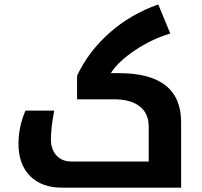

<svg xmlns="http://www.w3.org/2000/svg" viewBox="-20 -862 927 882"><path d="M264.2 0Q170.9 0 117.9 -53.7Q64.9 -107.4 64.9 -201.2Q64.9 -280.3 97.2 -354H229Q213.9 -273.9 213.9 -223.1Q213.9 -175.3 239.5 -147.7Q265.1 -120.1 308.1 -120.1H663.1V-280.8Q663.1 -341.3 621.6 -373.5Q580.1 -405.8 503.9 -405.8H334V-514.2Q386.7 -626 483.2 -711.2Q579.6 -796.4 707 -841.8L762.2 -708Q675.8 -682.1 599.4 -630.6Q522.9 -579.1 488.8 -525.9H526.9Q812 -525.9 812 -299.8V0Z"/></svg>

Font: Noto Sans Kufi Arabic
Style: Bold
Weight: 700
Designer: Monotype Design team
Foundry: Monotype Imaging Inc.
Version: Version 1.02